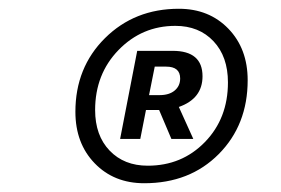

<svg xmlns="http://www.w3.org/2000/svg" viewBox="-20 -734 640 438"><path d="M309 -316Q240 -316 196 -361.5Q152 -407 152 -479Q152 -580 219.5 -647Q287 -714 388 -714Q457 -714 501 -668.5Q545 -623 545 -551Q545 -449 479 -382.5Q413 -316 309 -316ZM317 -356Q395 -356 447.5 -410Q500 -464 500 -546Q500 -605 467 -640Q434 -675 380 -675Q304 -675 250.5 -620Q197 -565 197 -483Q197 -425 230 -390.5Q263 -356 317 -356ZM359 -582H333L320 -517H344Q366 -517 378.5 -527.5Q391 -538 391 -555Q391 -582 359 -582ZM254 -417 293 -618H374Q442 -618 442 -560Q442 -509 388 -490L421 -417H371L343 -483H341H313L300 -417Z"/></svg>

Font: TypoPRO Source Code Pro
Style: Italic
Weight: 600
Italic angle: -11°
Monospace: yes
Designer: Paul D. Hunt, Teo Tuominen
Foundry: Adobe Systems Incorporated
Version: Version 1.030;PS 1.0;hotconv 1.0.84;makeotf.lib2.5.63406